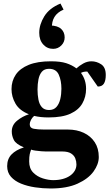

<svg xmlns="http://www.w3.org/2000/svg" viewBox="-20 -846 625 1099"><path d="M270 232.9Q225.1 232.9 180.9 226.3Q136.7 219.7 100.6 205.1Q64.5 190.4 42.7 165.8Q21 141.1 21 105Q21 64 45.9 38.1Q70.8 12.2 116.7 -2.4Q70.8 -21.5 59.1 -45.2Q47.4 -68.8 47.4 -93.3Q47.4 -130.4 77.9 -155.3Q108.4 -180.2 145.5 -191.9Q91.3 -213.4 68.6 -252.9Q45.9 -292.5 45.9 -335.9Q45.9 -382.8 70.3 -418.7Q94.7 -454.6 144.8 -474.9Q194.8 -495.1 270.5 -495.1Q325.7 -495.1 358.9 -484.4Q392.1 -473.6 417.5 -454.6Q433.6 -469.7 456.3 -482.4Q479 -495.1 503.4 -495.1Q533.2 -495.1 559.3 -477.8Q585.4 -460.4 585.4 -417Q585.4 -384.3 574.7 -367.4Q564 -350.6 539.6 -350.6L479.5 -436.5Q467.3 -436.5 458.7 -434.6Q450.2 -432.6 443.4 -428.7Q472.7 -389.6 472.7 -337.9Q472.7 -291.5 451.4 -254.2Q430.2 -216.8 383.3 -195.3Q336.4 -173.8 258.3 -173.8Q233.9 -173.8 213.9 -176Q193.8 -178.2 175.3 -182.6Q164.6 -173.3 157.5 -160.2Q150.4 -147 150.4 -133.3Q150.4 -113.3 173.3 -108.9Q196.3 -104.5 232.4 -104.5H368.2Q419.4 -104.5 459.5 -85.7Q499.5 -66.9 522.5 -31.7Q545.4 3.4 545.4 52.7Q545.4 94.2 515.4 135.7Q485.4 177.2 424.3 205.1Q363.3 232.9 270 232.9ZM284.7 185.1Q314.5 185.1 338.9 178.5Q363.3 171.9 380.9 159.7Q398.4 147.5 408 131.1Q417.5 114.7 417.5 95.2Q417.5 77.6 410.9 60.5Q404.3 43.5 386.5 32.2Q368.7 21 335.4 21H241.2Q233.9 21 216.8 19.8Q199.7 18.6 182.6 16.1Q165.5 13.7 158.2 10.3Q153.3 22.9 150.1 36.9Q147 50.8 147 78.1Q147 118.2 169.9 141.6Q192.9 165 225.1 175Q257.3 185.1 284.7 185.1ZM260.7 -216.3Q287.6 -216.3 303 -233.6Q318.4 -251 325 -278.8Q331.5 -306.6 331.5 -337.9Q331.5 -384.8 316.4 -418.5Q301.3 -452.1 260.7 -452.1Q233.9 -452.1 219.7 -435.5Q205.6 -418.9 200.2 -392.1Q194.8 -365.2 194.8 -334Q194.8 -302.7 200 -275.9Q205.1 -249 219.5 -232.7Q233.9 -216.3 260.7 -216.3ZM284.2 -566.4Q250 -566.4 227.3 -591.6Q204.6 -616.7 204.6 -658.2Q204.6 -705.6 233.6 -752.7Q262.7 -799.8 326.2 -825.7L343.8 -791Q307.6 -775.4 291.5 -748.5Q275.4 -721.7 277.3 -684.1L268.1 -700.2Q310.1 -699.2 330.1 -680.4Q350.1 -661.6 350.1 -631.8Q350.1 -605 330.8 -585.7Q311.5 -566.4 284.2 -566.4Z"/></svg>

Font: Gelasio
Style: Bold
Weight: 700
Designer: Eben Sorkin
Foundry: Eben Sorkin
Version: Version 1.008